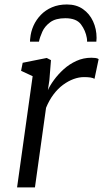

<svg xmlns="http://www.w3.org/2000/svg" viewBox="-20 -818 450 838"><path d="M54.5 0 122.5 -485.5 72 -509 79 -544 184 -565 202.5 -555.5 195.5 -468 189 -424.5Q198 -445 215.8 -469.2Q233.5 -493.5 258 -515.8Q282.5 -538 313.2 -552Q344 -566 378.5 -566Q386 -566 395.8 -565Q405.5 -564 410.5 -560L392.5 -474Q386 -478 374.5 -479.8Q363 -481.5 346.5 -481.5Q324.5 -481.5 301.2 -473Q278 -464.5 255.2 -447.8Q232.5 -431 213.5 -405.8Q194.5 -380.5 181 -347.5L132.5 0ZM111 -636Q111 -640 111.2 -644Q111.5 -648 112 -651Q114.5 -679.5 126.2 -705.8Q138 -732 158.2 -753Q178.5 -774 207 -786.2Q235.5 -798.5 272 -798.5Q313.5 -798.5 342.2 -778.2Q371 -758 386.2 -724.8Q401.5 -691.5 401.5 -652.5Q401.5 -650 401 -644.5Q400.5 -639 400.5 -636H360Q360 -640 360 -643.8Q360 -647.5 359 -652Q353.5 -684.5 333.5 -711.5Q313.5 -738.5 265 -738.5Q223 -738.5 199.2 -721Q175.5 -703.5 164.8 -679.8Q154 -656 150 -636Z"/></svg>

Font: Merriweather 20pt Light
Style: Italic
Weight: 300
Italic angle: -7.8°
Version: Version 2.101